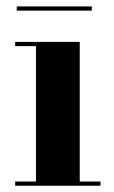

<svg xmlns="http://www.w3.org/2000/svg" viewBox="-20 -594 364 614"><path d="M33.5 -573.5V-560H273.5V-573.5ZM28.5 -13.5V0H301.5V-13.5H235V-460H28.5V-446.5H95V-13.5Z"/></svg>

Font: Bodoni* 16pt
Style: Bold
Weight: 700
Version: Version 2.3